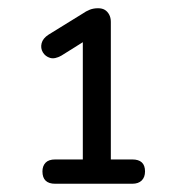

<svg xmlns="http://www.w3.org/2000/svg" viewBox="-20 -728 420 466"><path d="M114 -282Q83 -282 83 -312Q83 -325 90.5 -333Q98 -341 114 -341H181V-645H212L129 -593Q113 -584 101.5 -587.5Q90 -591 84 -601Q78 -611 81 -623Q84 -635 98 -644L179 -694Q189 -701 198 -704.5Q207 -708 218 -708Q228 -708 234.5 -704Q241 -700 245 -692.5Q249 -685 249 -675V-341H301Q332 -341 332 -312Q332 -298 324 -290Q316 -282 301 -282Z"/></svg>

Font: Nunito ExtraLight
Style: Regular
Weight: 400
Version: Version 3.602